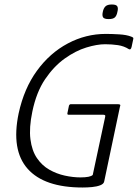

<svg xmlns="http://www.w3.org/2000/svg" viewBox="-20 -829 614 855"><path d="M444 -21Q442 -10 426.5 -4Q411 2 390 4Q369 6 348 6Q177 6 103 -77.5Q29 -161 63 -324Q87 -435 144.5 -514Q202 -593 282 -635.5Q362 -678 451 -678Q478 -678 511 -676Q544 -674 564 -666Q570 -664 572.5 -661.5Q575 -659 573 -653L566 -620Q564 -612 561 -610Q558 -608 554 -610Q532 -624 505 -628Q478 -632 448 -632Q412 -632 364.5 -617.5Q317 -603 268.5 -568.5Q220 -534 181 -476.5Q142 -419 124 -332Q109 -260 115.5 -209Q122 -158 144.5 -125Q167 -92 199.5 -73.5Q232 -55 268.5 -47Q305 -39 338 -39Q382 -39 393 -50L448 -307Q450 -314 447.5 -316Q445 -318 440 -318H285Q282 -318 281 -319.5Q280 -321 280 -324L287 -358Q288 -361 290 -363Q292 -365 295 -365H505Q513 -365 515 -362.5Q517 -360 514 -353ZM503 -777Q500 -760 492 -752Q484 -744 464 -744Q444 -744 439 -752Q434 -760 438 -777Q441 -792 449.5 -800.5Q458 -809 478 -809Q498 -809 502.5 -800.5Q507 -792 503 -777Z"/></svg>

Font: Glory Light
Style: Italic
Weight: 300
Italic angle: -12°
Version: Version 1.011